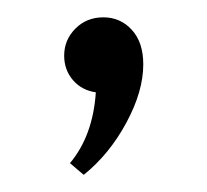

<svg xmlns="http://www.w3.org/2000/svg" viewBox="-20 -96 243 225"><path d="M92.3 12.2Q75.7 9.8 65.4 -2.2Q55.2 -14.2 55.2 -30.8Q55.2 -49.3 68.4 -62.5Q81.5 -75.7 101.1 -75.7Q121.1 -75.7 134.5 -61Q147.9 -46.4 147.9 -20.5Q147.9 11.2 127.9 48.1Q107.9 85 78.1 108.9L62 95.2Q88.9 63 92.3 12.2Z"/></svg>

Font: Spartan MB
Style: Regular
Weight: 400
Designer: Matt Bailey, Mirko Velimirovic
Foundry: Matt Bailey
Version: Version 1.005